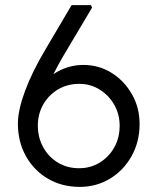

<svg xmlns="http://www.w3.org/2000/svg" viewBox="-20 -726 614 751"><path d="M292 5Q222 5 167.5 -27Q113 -59 81.5 -115Q50 -171 50 -243Q50 -294 77.5 -369Q105 -444 158 -533L260 -706H336L340 -696L227 -506Q207 -472 189 -436Q243 -472 306 -472Q367 -472 416.5 -441Q466 -410 496 -357.5Q526 -305 526 -241Q526 -171 494.5 -115Q463 -59 410 -27Q357 5 292 5ZM289 -68Q334 -68 370 -90Q406 -112 427 -149.5Q448 -187 448 -234Q448 -279 427 -316Q406 -353 370 -375.5Q334 -398 290 -398Q243 -398 206.5 -376Q170 -354 149 -317Q128 -280 128 -235Q128 -188 149 -150Q170 -112 206.5 -90Q243 -68 289 -68Z"/></svg>

Font: Lexend Deca Light
Style: Regular
Weight: 300
Designer: Bonnie Shaver-Troup, Thomas Jockin
Foundry: Lexend
Version: Version 1.008; ttfautohint (v1.8.4.7-5d5b)